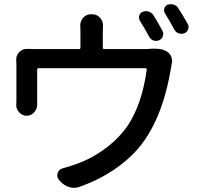

<svg xmlns="http://www.w3.org/2000/svg" viewBox="-20 -865 997 931"><path d="M767.6 -715.8Q774.4 -703.1 769.5 -689.5Q764.6 -675.8 752 -669.9Q738.3 -664.1 724.1 -668.9Q710 -673.8 703.1 -687.5Q679.7 -730.5 658.2 -764.6Q651.4 -776.4 655.3 -789.6Q659.2 -802.7 671.9 -807.6Q685.5 -813.5 700.2 -809.1Q714.8 -804.7 723.6 -792Q747.1 -754.9 767.6 -715.8ZM478.5 -634.8Q478.5 -627 485.4 -627H679.7Q700.2 -627 715.8 -628.9Q724.6 -628.9 733.4 -628.9Q767.6 -628.9 789.1 -615.2Q803.7 -606.4 810.5 -589.8Q814.5 -579.1 814.5 -568.4Q814.5 -561.5 812.5 -555.7Q809.6 -539.1 807.6 -526.4Q776.4 -347.7 710.9 -233.4Q660.2 -139.6 570.8 -69.8Q481.4 0 365.2 41Q351.6 45.9 338.9 45.9Q327.1 45.9 315.4 42Q290 34.2 272.5 14.6L265.6 6.8Q257.8 -2.9 257.8 -14.6Q257.8 -20.5 259.8 -26.4Q265.6 -43.9 284.2 -48.8Q317.4 -57.6 348.6 -69.3Q420.9 -93.8 488.8 -143.6Q556.6 -193.4 600.6 -257.8Q668.9 -362.3 691.4 -526.4Q692.4 -534.2 684.6 -534.2H167Q160.2 -534.2 160.2 -526.4V-369.1V-357.4Q160.2 -335.9 145.5 -320.3Q130.9 -303.7 109.4 -303.7Q87.9 -303.7 73.2 -320.3Q58.6 -335 58.6 -356.4L59.6 -376V-550.8L58.6 -576.2Q58.6 -597.7 74.2 -613.3Q88.9 -627.9 110.4 -627.9Q111.3 -627.9 112.3 -627.9Q131.8 -627 152.3 -627H363.3Q370.1 -627 370.1 -634.8V-712.9L369.1 -742.2Q369.1 -762.7 383.8 -779.3Q398.4 -795.9 420.9 -795.9H426.8Q449.2 -795.9 464.8 -779.3Q479.5 -762.7 479.5 -742.2L478.5 -712.9ZM780.3 -799.8Q775.4 -806.6 775.4 -815.4Q775.4 -819.3 776.4 -823.2Q780.3 -835.9 792 -841.8Q800.8 -844.7 808.6 -844.7Q814.5 -844.7 821.3 -842.8Q835.9 -838.9 843.8 -826.2Q866.2 -792 889.6 -750Q894.5 -742.2 894.5 -734.4Q894.5 -729.5 892.6 -723.6Q887.7 -710 875 -704.1Q867.2 -701.2 859.4 -701.2Q853.5 -701.2 846.7 -703.1Q833 -708 825.2 -721.7Q801.8 -765.6 780.3 -799.8Z"/></svg>

Font: Gen Jyuu Gothic P Medium
Style: Regular
Weight: 500
Designer: [Source Han Sans]
Ryoko NISHIZUKA  (kana & ideographs); Paul D. Hunt (Latin, Greek & Cyrillic); Wenlong ZHANG  (bopomofo
Version: Version 1.002.20150607